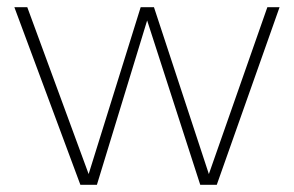

<svg xmlns="http://www.w3.org/2000/svg" viewBox="-20 -510 819 535"><path d="M204 5 20 -490H56L227 -25L372 -490H409L562 -25L725 -490H759L584 5H538L390 -453L250 5Z"/></svg>

Font: REM Thin
Style: Regular
Weight: 250
Designer: Octavio Pardo
Foundry: Ashler Design
Version: Version 1.005;gftools[0.9.28]